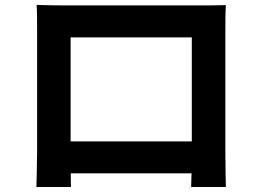

<svg xmlns="http://www.w3.org/2000/svg" viewBox="-20 -729 1040 766"><path d="M126.2 -709.4C128 -680.8 128 -640.3 128 -611.6C128 -553.6 128 -183.4 128 -123.2C128 -75.4 125.4 12.4 125.2 17.1H263C262.7 12.4 261.7 -71.3 261.7 -119.2C261.7 -178.6 261.7 -579.9 261.7 -579.9H745.2C745.2 -579.9 745.2 -177.3 745.2 -119.2C745.2 -64.5 742.8 13.1 742.6 17.1H881.1C880.9 13.1 879.1 -82.8 879.1 -121.8C879.1 -182.1 879.1 -550.7 879.1 -611.6C879.1 -642.3 879.1 -678.7 881.1 -708.6C844.6 -707.4 807.3 -707.4 782.3 -707.4C710.3 -707.4 304.2 -707.4 232 -707.4C205 -707.4 166.6 -708.1 126.2 -709.4ZM794.7 -164.8H193.8V-37.5H794.7Z"/></svg>

Font: Source Han Sans JP VF
Style: Regular
Weight: 250
Designer: Ryoko NISHIZUKA 西塚涼子 (kana, bopomofo & ideographs); Paul D. Hunt (Latin, Greek & Cyrillic); Sandoll Communications 산돌커뮤니
Foundry: Adobe
Version: Version 2.004;hotconv 1.0.118;makeotfexe 2.5.65603